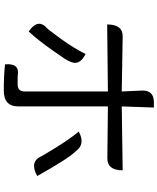

<svg xmlns="http://www.w3.org/2000/svg" viewBox="73 -898 853 1040"><g transform="rotate(90 500.0 -377.5)"><path d="M562 -784 556 -610 902 -615Q902 -532 837 -532L556 -535V-50Q556 29 470 29Q385 29 328 22Q321 -57 386 -47Q382 -46 436 -46Q475 -46 475 -84V-535L112 -531Q112 -616 177 -615L475 -610L470 -719Q468 -784 533 -784ZM272 -414Q342 -380 310 -324Q312 -319 253 -236Q195 -154 150 -106Q81 -153 126 -200Q130 -198 186 -275Q242 -352 272 -414ZM692 -377Q760 -414 798 -362Q840 -319 933 -152Q859 -111 829 -168Q828 -174 779 -253Q730 -332 692 -377Z"/></g></svg>

Font: Swei Toothpaste CJK TC
Style: Regular
Weight: 400
Version: Version 1.0